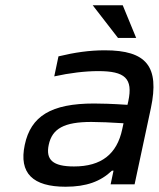

<svg xmlns="http://www.w3.org/2000/svg" viewBox="-20 -700 603 729"><path d="M378 -509C320 -509 264 -501 202 -486L186 -410C245 -423 303 -430 353 -430C454 -430 486 -403 467 -315L464 -302C404 -306 362 -307 337 -307C174 -307 97 -259 74 -150C51 -42 105 9 229 9C308 9 362 -11 405 -52H411L400 0H491L553 -290C586 -447 537 -509 378 -509ZM165 -150C178 -212 224 -237 327 -237C356 -237 405 -235 449 -232L444 -209C424 -115 365 -68 261 -68C181 -68 153 -93 165 -150ZM332 -680 428 -556H497L446 -680Z"/></svg>

Font: LT Wave Text Italic
Style: Regular
Weight: 400
Designer: Daniel Lyons
Version: Version 2.5 (Glyphs App)